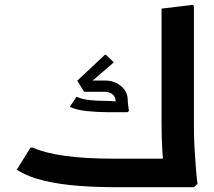

<svg xmlns="http://www.w3.org/2000/svg" viewBox="-20 -781 894 801"><path d="M461 0Q387 0 310.5 -5.5Q234 -11 166.5 -26.5Q99 -42 50 -73L107 -165H117Q169 -142 253 -130.5Q337 -119 461 -119H657L652 0ZM654 -292V-745L786 -761L789 -753V-292ZM663 0 666 -42Q666 -42 663 -74.5Q660 -107 657 -158Q654 -209 654 -265V-346L786 -362L789 -354V-247Q789 -206 791.5 -165Q794 -124 796.5 -89.5Q799 -55 801.5 -34.5Q804 -14 804 -14L789 0ZM568 0V-119H674V0ZM568 0Q557 0 552.5 -17.5Q548 -35 548 -61Q548 -87 552.5 -103Q557 -119 568 -119ZM340 -422 302 -444 417 -552H422L455 -521ZM426 -313Q388 -313 343.5 -317.5Q299 -322 271 -335L299 -377H300Q322 -367 353.5 -363.5Q385 -360 426 -360ZM331 -398 302 -445H418V-398ZM426 -313V-360Q441 -360 454 -358.5Q467 -357 467 -357V-313ZM466 -313Q464 -327 463 -339.5Q462 -352 462 -362H513Q513 -352 515 -340Q517 -328 518 -318L512 -313ZM462 -362Q462 -377 449.5 -387.5Q437 -398 418 -398H342V-403L347 -445H418Q457 -445 485 -422Q513 -399 513 -362Z"/></svg>

Font: Fustat ExtraBold
Style: Regular
Weight: 800
Designer: Mohamed Gaber, Khaled Hosny, Laura Garcia Mut
Foundry: Kief Type Foundry, Alif Type Foundry, Hard Type Foundry
Version: Version 1.007